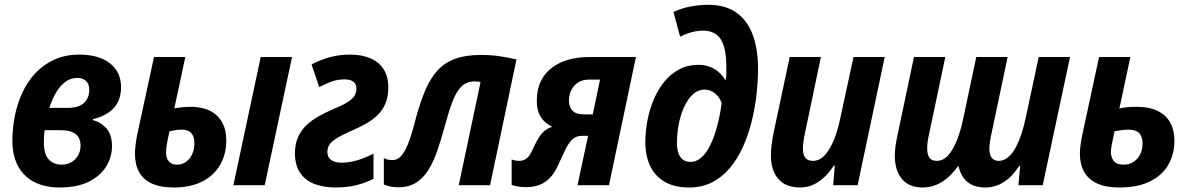

<svg xmlns="http://www.w3.org/2000/svg" viewBox="-20 -788 5069 817"><path d="M232.4 9.8Q171.9 9.8 127 -12.9Q82 -35.6 57.4 -80.1Q32.7 -124.5 32.7 -189.9Q32.7 -241.7 43 -293.9Q53.2 -346.2 75 -393.3Q96.7 -440.4 130.6 -476.8Q164.6 -513.2 211.4 -534.4Q258.3 -555.7 318.8 -555.7Q371.6 -555.7 411.1 -539.6Q450.7 -523.4 472.9 -492.4Q495.1 -461.4 495.1 -416.5Q495.1 -378.9 480.7 -351.8Q466.3 -324.7 439.7 -307.4Q413.1 -290 375 -280.8L374.5 -276.9Q408.2 -269 432.4 -242.2Q456.5 -215.3 456.5 -166Q456.5 -120.1 432.1 -80.1Q407.7 -40 358.2 -15.1Q308.6 9.8 232.4 9.8ZM241.7 -87.4Q266.1 -87.4 284.2 -98.1Q302.2 -108.9 312.5 -127.2Q322.8 -145.5 322.8 -168.5Q322.8 -189.5 314 -204.1Q305.2 -218.8 286.4 -226.3Q267.6 -233.9 237.8 -233.9H169.9Q168.5 -221.2 167.5 -209.7Q166.5 -198.2 166.5 -185.1Q166.5 -131.3 187.7 -109.4Q209 -87.4 241.7 -87.4ZM189.9 -329.1H270.5Q299.3 -329.1 319.1 -338.1Q338.9 -347.2 349.4 -364.5Q359.9 -381.8 359.9 -406.2Q359.9 -430.2 346.4 -443.4Q333 -456.5 309.1 -456.5Q280.8 -456.5 258.3 -439.9Q235.8 -423.3 218.8 -394.5Q201.7 -365.7 189.9 -329.1Z M718.8 9.8Q662.6 9.8 626 -7.1Q589.4 -23.9 571.8 -56.2Q554.2 -88.4 554.2 -133.8Q554.2 -147 556.4 -168Q558.6 -189 564 -215.8L635.3 -545.4H768.6L721.7 -326.7Q734.9 -329.6 753.2 -331.5Q771.5 -333.5 792.5 -333.5Q839.8 -333.5 873.3 -316.7Q906.7 -299.8 924.8 -268.1Q942.9 -236.3 942.9 -190.9Q942.9 -133.3 917.5 -87.9Q892.1 -42.5 842 -16.4Q792 9.8 718.8 9.8ZM732.4 -87.4Q749.5 -87.4 763.2 -94.5Q776.9 -101.6 786.9 -114Q796.9 -126.5 802 -143.1Q807.1 -159.7 807.1 -178.7Q807.1 -198.2 801 -210.9Q794.9 -223.6 782.7 -230Q770.5 -236.3 752.4 -236.3Q740.7 -236.3 728 -234.4Q715.3 -232.4 701.2 -229.5Q692.9 -191.9 689.7 -172.9Q686.5 -153.8 686.5 -139.6Q686.5 -115.7 698.2 -101.6Q710 -87.4 732.4 -87.4ZM973.1 0 1089.4 -545.4H1222.7L1106.4 0Z M1407.2 9.8Q1360.4 9.8 1321.5 -3.9Q1282.7 -17.6 1259.3 -49.3Q1235.8 -81.1 1234.9 -133.8Q1234.9 -174.3 1248 -203.9Q1261.2 -233.4 1283.7 -254.9Q1306.2 -276.4 1334.7 -292.5Q1363.3 -308.6 1394 -321.8Q1433.1 -337.9 1455.3 -351.1Q1477.5 -364.3 1487.1 -378.4Q1496.6 -392.6 1496.6 -411.6Q1496.6 -430.7 1483.6 -440.4Q1470.7 -450.2 1446.3 -450.2Q1416.5 -450.2 1390.4 -440.7Q1364.3 -431.2 1338.4 -417.5L1305.7 -513.7Q1340.8 -532.7 1382.3 -544.2Q1423.8 -555.7 1469.7 -555.7Q1518.6 -555.7 1555.2 -540.3Q1591.8 -524.9 1612.1 -493.9Q1632.3 -462.9 1632.3 -415Q1632.3 -375.5 1619.9 -346.7Q1607.4 -317.9 1585.2 -296.9Q1563 -275.9 1533.7 -259.8Q1504.4 -243.7 1471.2 -229.5Q1436 -213.9 1414.6 -200.9Q1393.1 -188 1383.1 -174.1Q1373 -160.2 1373 -141.1Q1373 -119.6 1388.4 -107.7Q1403.8 -95.7 1434.6 -95.7Q1457 -95.7 1480.2 -100.8Q1503.4 -106 1525.9 -114.7Q1548.3 -123.5 1569.3 -133.8V-27.3Q1533.2 -8.8 1494.4 0.5Q1455.6 9.8 1407.2 9.8Z M1674.8 8.8Q1655.3 8.8 1641.6 5.9Q1627.9 2.9 1613.3 -2.9V-115.7Q1622.1 -110.4 1631.3 -108.6Q1640.6 -106.9 1650.4 -106.9Q1667 -106.9 1680.4 -118.2Q1693.8 -129.4 1705.6 -152.1Q1717.3 -174.8 1728.3 -209.2Q1739.3 -243.7 1751 -290Q1769.5 -357.4 1791 -407Q1812.5 -456.5 1842.8 -489.3Q1873 -522 1917.7 -538.1Q1962.4 -554.2 2027.3 -554.2Q2071.8 -554.2 2108.9 -548.3Q2146 -542.5 2177.7 -535.2L2065.4 0H1932.1L2024.9 -439Q2019.5 -440.4 2013.2 -440.9Q2006.8 -441.4 2000 -441.4Q1965.3 -441.4 1943.4 -419.9Q1921.4 -398.4 1904.8 -354Q1888.2 -309.6 1869.6 -240.7Q1855.5 -189 1839.8 -143.8Q1824.2 -98.6 1802.7 -64.5Q1781.2 -30.3 1750.5 -10.7Q1719.7 8.8 1674.8 8.8Z M2219.2 8.3Q2199.7 8.3 2184.1 5.6Q2168.5 2.9 2157.2 -1V-109.4Q2163.6 -106.9 2171.9 -105.2Q2180.2 -103.5 2188.5 -103.5Q2201.7 -103.5 2211.9 -108.4Q2222.2 -113.3 2230.2 -123.3Q2238.3 -133.3 2244.6 -148.4Q2258.3 -178.7 2270.3 -198.5Q2282.2 -218.3 2296.4 -230.5Q2310.5 -242.7 2330.1 -248.5Q2311 -257.8 2296.1 -271.7Q2281.2 -285.6 2272.7 -307.1Q2264.2 -328.6 2264.2 -359.4Q2264.2 -407.2 2281.2 -442.1Q2298.3 -477.1 2328.6 -500Q2358.9 -522.9 2399.4 -534.2Q2439.9 -545.4 2487.3 -545.4H2686L2571.3 0H2437.5L2482.4 -210H2457.5Q2432.6 -210 2417 -196.3Q2401.4 -182.6 2387.7 -155Q2374 -127.4 2355 -85.4Q2340.8 -53.7 2321.8 -33Q2302.7 -12.2 2277.6 -2Q2252.4 8.3 2219.2 8.3ZM2464.8 -301.3H2502.4L2533.2 -449.2H2485.8Q2459 -449.2 2439.9 -437Q2420.9 -424.8 2410.9 -404.5Q2400.9 -384.3 2400.9 -359.9Q2400.9 -333.5 2415.8 -317.4Q2430.7 -301.3 2464.8 -301.3Z M2912.1 9.8Q2849.6 9.8 2808.1 -14.6Q2766.6 -39.1 2746.3 -82.3Q2726.1 -125.5 2726.1 -182.6Q2726.1 -230 2735.4 -277.3Q2744.6 -324.7 2762.7 -366.9Q2780.8 -409.2 2808.1 -441.9Q2835.4 -474.6 2871.3 -493.4Q2907.2 -512.2 2951.7 -512.2Q2979 -512.2 3000.7 -503.7Q3022.5 -495.1 3038.8 -480.7Q3055.2 -466.3 3065.4 -448.7H3068.4Q3070.3 -462.4 3070.6 -476.6Q3070.8 -490.7 3070.8 -501Q3070.8 -583.5 3047.1 -620.6Q3023.4 -657.7 2971.2 -657.7Q2948.2 -657.7 2923.1 -650.9Q2897.9 -644 2874 -631.8L2845.7 -737.3Q2877.9 -752.4 2916.5 -760Q2955.1 -767.6 2993.2 -767.6Q3066.4 -767.6 3113.3 -734.4Q3160.2 -701.2 3182.9 -640.4Q3205.6 -579.6 3205.6 -495.6Q3205.6 -442.4 3199 -384.5Q3192.4 -326.7 3178.2 -270Q3164.1 -213.4 3141.4 -163.1Q3118.7 -112.8 3086.2 -73.7Q3053.7 -34.7 3010.5 -12.5Q2967.3 9.8 2912.1 9.8ZM2918.5 -99.1Q2941.9 -99.1 2961.2 -115Q2980.5 -130.9 2995.4 -157.5Q3010.3 -184.1 3021.2 -216.8Q3032.2 -249.5 3039.6 -283.7Q3046.9 -317.9 3050.8 -348.6Q3045.4 -365.2 3034.9 -378.2Q3024.4 -391.1 3010 -398.9Q2995.6 -406.7 2977.5 -406.7Q2955.1 -406.7 2936.5 -393.1Q2918 -379.4 2903.8 -356.4Q2889.6 -333.5 2879.9 -304.2Q2870.1 -274.9 2865.2 -242.9Q2860.4 -210.9 2860.4 -180.2Q2860.4 -140.6 2875.2 -119.9Q2890.1 -99.1 2918.5 -99.1Z M3383.8 9.8Q3342.8 9.8 3315.4 -6.8Q3288.1 -23.4 3274.2 -54.2Q3260.3 -85 3260.3 -127Q3260.3 -145 3263.4 -170.7Q3266.6 -196.3 3271.5 -221.7L3340.3 -545.4H3473.1L3405.8 -224.1Q3401.4 -204.6 3398.9 -186.8Q3396.5 -168.9 3396.5 -154.8Q3396.5 -129.4 3407 -116.5Q3417.5 -103.5 3439.5 -103.5Q3467.8 -103.5 3490 -127.9Q3512.2 -152.3 3529.1 -194.3Q3545.9 -236.3 3556.6 -289.6L3611.8 -545.4H3744.6L3629.4 0H3525.4L3532.2 -83.5H3528.3Q3509.8 -55.7 3488 -34.7Q3466.3 -13.7 3440.4 -2Q3414.6 9.8 3383.8 9.8Z M3906.7 9.8Q3848.1 9.8 3817.9 -26.4Q3787.6 -62.5 3787.6 -125.5Q3787.6 -143.1 3790.5 -165.5Q3793.5 -188 3798.8 -211.9L3869.1 -545.4H4002.4L3934.6 -223.1Q3929.7 -203.1 3927.5 -186.3Q3925.3 -169.4 3925.3 -156.7Q3925.3 -129.4 3935.3 -116.5Q3945.3 -103.5 3965.8 -103.5Q3994.6 -103.5 4016.1 -128.7Q4037.6 -153.8 4053 -194.1Q4068.4 -234.4 4077.6 -278.3L4134.3 -545.4H4267.6L4199.2 -220.7Q4194.8 -201.7 4192.4 -184.8Q4189.9 -168 4189.9 -155.8Q4189.9 -129.4 4200 -116.5Q4210 -103.5 4229.5 -103.5Q4251.5 -103.5 4269.8 -118.9Q4288.1 -134.3 4302 -160.4Q4315.9 -186.5 4326.7 -219.2Q4337.4 -252 4344.7 -286.6L4399.9 -545.4H4533.2L4417 0H4313.5L4321.3 -82H4316.9Q4299.3 -54.7 4277.6 -33.9Q4255.9 -13.2 4229.7 -1.7Q4203.6 9.8 4172.9 9.8Q4148.4 9.8 4129.4 3.7Q4110.4 -2.4 4096.4 -13.9Q4082.5 -25.4 4073.2 -42Q4064 -58.6 4058.6 -80.1H4055.7Q4037.1 -53.7 4014.4 -33.4Q3991.7 -13.2 3964.6 -1.7Q3937.5 9.8 3906.7 9.8Z M4742.2 9.8Q4686 9.8 4648.9 -7.1Q4611.8 -23.9 4593.5 -56.2Q4575.2 -88.4 4575.2 -134.3Q4575.2 -149.9 4577.6 -169.4Q4580.1 -189 4585.4 -214.4L4656.7 -545.4H4790L4743.2 -326.2Q4757.3 -330.1 4775.9 -331.8Q4794.4 -333.5 4817.4 -333.5Q4871.1 -333.5 4906.7 -315.7Q4942.4 -297.9 4960 -265.6Q4977.5 -233.4 4977.5 -189.5Q4977.5 -132.8 4951.9 -87.6Q4926.3 -42.5 4874 -16.4Q4821.8 9.8 4742.2 9.8ZM4760.7 -87.4Q4780.3 -87.4 4795.4 -94.7Q4810.5 -102.1 4820.8 -114.5Q4831.1 -127 4836.4 -143.1Q4841.8 -159.2 4841.8 -177.7Q4841.8 -196.3 4835.7 -209.5Q4829.6 -222.7 4816.4 -229.5Q4803.2 -236.3 4781.2 -236.3Q4769 -236.3 4753.7 -234.4Q4738.3 -232.4 4722.7 -229.5Q4714.4 -192.4 4710.7 -172.4Q4707 -152.3 4707 -140.6Q4707 -120.6 4718.5 -104Q4730 -87.4 4760.7 -87.4Z"/></svg>

Font: Open Sans SemiCondensed
Style: Bold Italic
Weight: 700
Width: 4
Italic angle: -12°
Designer: Monotype Design Team
Foundry: Monotype Imaging Inc.
Version: Version 3.003